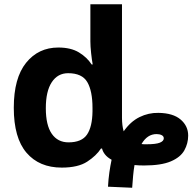

<svg xmlns="http://www.w3.org/2000/svg" viewBox="-20 -780 907 905"><path d="M603 105 489 100Q491 64 495.5 32.5Q500 1 506 -27Q486 -38 475 -52Q464 -66 461 -80H456Q434 -46 391 -18Q348 10 271 10Q165 10 105 -60Q45 -130 45 -272Q45 -412 103 -484Q161 -556 255 -556Q314 -556 352 -533Q390 -510 412 -476H417Q413 -497 409.5 -529.5Q406 -562 406 -585V-760H555V-225Q555 -188 563 -161Q595 -207 637.5 -228Q680 -249 727 -248Q796 -247 831.5 -216.5Q867 -186 867 -141Q867 -104 849 -71.5Q831 -39 785.5 -19.5Q740 0 659 0Q647 0 636 -0.5Q625 -1 614 -2Q610 21 607.5 48Q605 75 603 105ZM303 -109Q365 -109 390 -145.5Q415 -182 416 -255V-271Q416 -351 391.5 -393Q367 -435 301 -435Q252 -435 224 -392.5Q196 -350 196 -270Q196 -190 224 -149.5Q252 -109 303 -109ZM671 -100Q715 -100 733.5 -107.5Q752 -115 752 -128Q752 -138 742 -143Q732 -148 718 -148Q674 -148 647 -101Q653 -100 659 -100Q665 -100 671 -100Z"/></svg>

Font: Noto Sans IKEA
Style: Bold
Weight: 600
Designer: Monotype Design Team
Foundry: Monotype Imaging Inc.
Version: Version 2.001